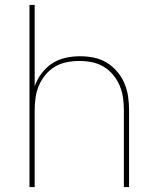

<svg xmlns="http://www.w3.org/2000/svg" viewBox="-20 -755 640 775"><path d="M99 0V-735H120V-407Q130 -435 148 -459Q166 -483 190.5 -499Q215 -515 244.5 -521.5Q274 -528 303 -528Q331 -528 358.5 -522.5Q386 -517 410 -502.5Q434 -488 452.5 -466.5Q471 -445 482 -419Q493 -393 497 -365.5Q501 -338 501 -310V0H480V-310Q480 -335 476.5 -360.5Q473 -386 463 -409.5Q453 -433 436.5 -453Q420 -473 398 -486Q376 -499 350.5 -504Q325 -509 300 -509Q275 -509 249.5 -504Q224 -499 202 -486Q180 -473 163.5 -453Q147 -433 137 -409.5Q127 -386 123.5 -360.5Q120 -335 120 -310V0Z"/></svg>

Font: Iosevka SS04 Thin Extended
Style: Regular
Weight: 100
Width: 7
Monospace: yes
Designer: Belleve Invis
Foundry: Belleve Invis
Version: Version 19.0.0; ttfautohint (v1.8.4)